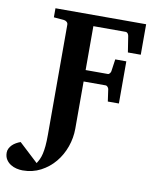

<svg xmlns="http://www.w3.org/2000/svg" viewBox="-200 -745 857 1060"><g transform="rotate(10 228.0 -214.5)"><path d="M460 -500 445.8 -590.8Q444.3 -598.6 439.7 -604.2Q435.1 -609.9 428.2 -609.9H247.1V-363.8H371.1Q377.9 -363.8 382.6 -370.1Q387.2 -376.5 388.2 -381.8L397.9 -450.2H460V-213.9H397.9L388.2 -282.2Q387.2 -287.6 382.1 -293.7Q377 -299.8 371.1 -299.8H247.1V-35.2Q247.1 16.6 229.5 66.4Q211.9 116.2 179.4 155.3Q147 194.3 101.3 218.3Q55.7 242.2 0 242.2Q-16.1 242.2 -34.2 238Q-52.2 233.9 -67.6 224.1Q-83 214.4 -93 198.7Q-103 183.1 -103 160.2Q-103 147.9 -97.4 137Q-91.8 126 -82.8 116.9Q-73.7 107.9 -61.8 101.1Q-49.8 94.2 -37.1 89.8L69.8 189Q77.6 177.2 84 163.8Q90.3 150.4 94.7 131.8Q99.1 113.3 101.6 87.4Q104 61.5 104 24.9V-592.8Q104 -602.5 96.9 -608.4Q89.8 -614.3 81.1 -615.2L23.9 -620.1V-670.9H532.2V-500Z"/></g></svg>

Font: Charis SIL Afr
Style: Bold
Weight: 700
Foundry: SIL International
Version: Version 5.000